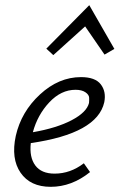

<svg xmlns="http://www.w3.org/2000/svg" viewBox="-20 -717 462 742"><path d="M309 -615 186 -504 159 -529 325 -697 422 -528 384 -506ZM293 -419Q348 -419 369.5 -391Q391 -363 383 -322Q356 -201 99 -164Q93 -109 116.5 -77.5Q140 -46 191 -46Q252 -46 304 -86L328 -52Q257 5 176 5Q97 5 59.5 -49.5Q22 -104 41 -192Q62 -285 134.5 -352Q207 -419 293 -419ZM324 -319Q325 -328 324.5 -339.5Q324 -351 310 -360.5Q296 -370 272 -370Q216 -370 170.5 -321.5Q125 -273 107 -206Q199 -222 257 -252.5Q315 -283 324 -319Z"/></svg>

Font: EauTest
Style: Italic
Weight: 400
Italic angle: -12°
Designer: Christian Thalmann (Catharsis Fonts)
Version: Version 0.001;PS 000.001;hotconv 1.0.88;makeotf.lib2.5.64775